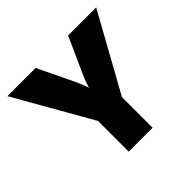

<svg xmlns="http://www.w3.org/2000/svg" viewBox="-173 -922 1117 1117"><g transform="rotate(-45 385.5 -364.0)"><path d="M291 0V-252.4L20 -727.5H252L356.9 -509.8Q371.1 -480.5 382.3 -449.5Q393.6 -418.5 405.3 -380.4H376.5Q387.2 -418.5 397.5 -449.5Q407.7 -480.5 421.4 -509.8L519.5 -727.5H750.5L487.3 -252.4V0Z"/></g></svg>

Font: Inter 16pt Black
Style: Regular
Weight: 900
Version: Version 4.001;git-66647c0bb